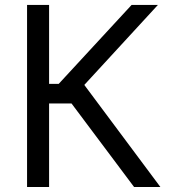

<svg xmlns="http://www.w3.org/2000/svg" viewBox="-20 -747 686 767"><path d="M515.6 0 265.6 -333.8H176.1V0H88.1V-727.3H176.1V-411.9H214.5L505.7 -727.3H610.8L316.8 -407.7L620.7 0Z"/></svg>

Font: DeltaSans
Style: Regular
Weight: 400
Designer: Rasmus Andersson
Foundry: rsms
Version: Version 3.012